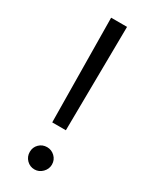

<svg xmlns="http://www.w3.org/2000/svg" viewBox="-197 -799 686 857"><g transform="rotate(30 145.5 -371.0)"><path d="M104 -750H186L180.2 -213.9H109.9ZM146 7.8Q122.1 7.8 105.5 -9Q88.9 -25.9 88.9 -50Q88.9 -74.2 105.5 -90.6Q122.1 -106.9 146 -106.9Q168.9 -106.9 186 -90.6Q203.1 -74.2 203.1 -49.8Q203.1 -26.9 186 -9.5Q168.9 7.8 146 7.8Z"/></g></svg>

Font: ø
Style: ø
Weight: 400
Designer: Samuel Oakes
Foundry: Samuel Oakes
Version: Version 1.000;PS 001.000;hotconv 1.0.88;makeotf.lib2.5.64775